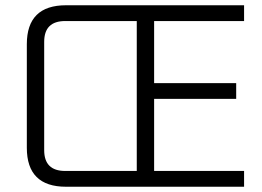

<svg xmlns="http://www.w3.org/2000/svg" viewBox="-20 -710 998 730"><path d="M82 -148V-542Q82 -690 231 -690H908V-630H566V-394H878V-334H566V-60H908V0H231Q82 0 82 -148ZM148 -139Q148 -60 228 -60H500V-630H228Q148 -630 148 -551Z"/></svg>

Font: Oxanium Light
Style: Regular
Weight: 300
Designer: Severin Meyer
Version: Version 1.000